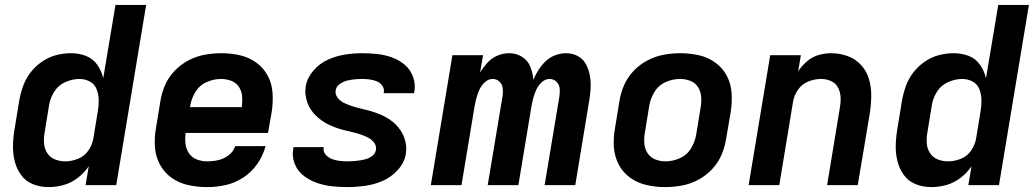

<svg xmlns="http://www.w3.org/2000/svg" viewBox="-20 -755 4216 783"><path d="M178 8Q209 8 239.5 -0.5Q270 -9 297 -29.5Q324 -50 342 -77L329 0H454L576 -735H451L401 -436Q394 -466 376.5 -491Q359 -516 330.5 -527Q302 -538 269 -538Q239 -538 208.5 -530Q178 -522 150.5 -503Q123 -484 103.5 -458Q84 -432 73.5 -402Q63 -372 58 -342L40 -232Q34 -198 33 -164.5Q32 -131 39.5 -99.5Q47 -68 65.5 -42Q84 -16 114 -4Q144 8 178 8ZM246 -97Q224 -97 204 -105Q184 -113 172.5 -131Q161 -149 159.5 -170.5Q158 -192 162 -215L180 -325Q184 -353 200.5 -380Q217 -407 246 -420Q275 -433 304 -433Q327 -433 346.5 -422.5Q366 -412 374 -391Q382 -370 382.5 -347.5Q383 -325 379 -302L361 -192Q357 -166 341 -142Q325 -118 298.5 -107.5Q272 -97 246 -97Z M826 8Q863 8 901 -0.5Q939 -9 973 -31.5Q1007 -54 1030 -87.5Q1053 -121 1063 -159H939Q932 -137 912.5 -122Q893 -107 870.5 -102Q848 -97 826 -97Q803 -97 783 -104.5Q763 -112 751 -129.5Q739 -147 736.5 -168.5Q734 -190 737 -213H1073L1088 -298Q1094 -337 1091.5 -375.5Q1089 -414 1072 -446Q1055 -478 1025.5 -499.5Q996 -521 959 -529.5Q922 -538 883 -538Q850 -538 816 -532Q782 -526 750 -509.5Q718 -493 692.5 -466.5Q667 -440 653 -407.5Q639 -375 634 -342L616 -232Q609 -193 612 -154Q615 -115 633 -82.5Q651 -50 681 -29Q711 -8 748.5 0Q786 8 826 8ZM755 -318 756 -325Q761 -354 777.5 -381Q794 -408 823 -420.5Q852 -433 881 -433Q903 -433 923 -425.5Q943 -418 954.5 -400.5Q966 -383 967.5 -361.5Q969 -340 966 -318Z M1397 8Q1432 8 1468.5 3Q1505 -2 1540 -17Q1575 -32 1602 -61.5Q1629 -91 1635 -127Q1638 -145 1636 -162Q1634 -179 1628.5 -194Q1623 -209 1614 -222.5Q1605 -236 1593.5 -247.5Q1582 -259 1568.5 -268Q1555 -277 1540 -284Q1525 -291 1509 -296.5Q1493 -302 1477 -306Q1461 -310 1444.5 -314Q1428 -318 1412 -323.5Q1396 -329 1381.5 -336Q1367 -343 1356.5 -357Q1346 -371 1349 -388Q1352 -403 1366.5 -413Q1381 -423 1396 -426.5Q1411 -430 1426.5 -431.5Q1442 -433 1457 -433Q1472 -433 1487.5 -431Q1503 -429 1516.5 -423.5Q1530 -418 1539 -405.5Q1548 -393 1545 -378V-375H1668Q1669 -379 1670 -382Q1675 -414 1664 -443Q1653 -472 1630.5 -491Q1608 -510 1579.5 -520.5Q1551 -531 1520 -534.5Q1489 -538 1457 -538Q1422 -538 1387 -532.5Q1352 -527 1318 -512Q1284 -497 1258.5 -467.5Q1233 -438 1227 -404Q1224 -386 1226 -369Q1228 -352 1233.5 -336.5Q1239 -321 1248 -307.5Q1257 -294 1268.5 -283Q1280 -272 1293.5 -262.5Q1307 -253 1322 -246Q1337 -239 1352.5 -233.5Q1368 -228 1384.5 -224Q1401 -220 1417.5 -216Q1434 -212 1449.5 -207Q1465 -202 1480 -194.5Q1495 -187 1505.5 -173.5Q1516 -160 1513 -143Q1511 -130 1499.5 -120.5Q1488 -111 1475 -107Q1462 -103 1449 -101Q1436 -99 1423 -98Q1410 -97 1397 -97Q1380 -97 1364 -99Q1348 -101 1333.5 -106.5Q1319 -112 1308 -124.5Q1297 -137 1300 -153Q1300 -154 1301 -155H1177Q1176 -152 1176 -148Q1170 -116 1182 -86.5Q1194 -57 1218 -38.5Q1242 -20 1271.5 -9.5Q1301 1 1332.5 4.5Q1364 8 1397 8Z M1737 0H1862L1915 -319Q1918 -336 1922.5 -353.5Q1927 -371 1934.5 -388Q1942 -405 1956.5 -419Q1971 -433 1989 -433Q2006 -433 2017.5 -421.5Q2029 -410 2030.5 -393.5Q2032 -377 2029 -360L1969 0H2094L2147 -319Q2150 -336 2154.5 -353.5Q2159 -371 2166.5 -388Q2174 -405 2188.5 -419Q2203 -433 2221 -433Q2238 -433 2249.5 -421.5Q2261 -410 2262.5 -393.5Q2264 -377 2261 -360L2201 0H2326L2382 -339Q2387 -366 2388.5 -392.5Q2390 -419 2386 -444Q2382 -469 2370.5 -491.5Q2359 -514 2337 -526Q2315 -538 2288 -538Q2267 -538 2245 -530Q2223 -522 2206 -506Q2189 -490 2176.5 -470.5Q2164 -451 2155 -430Q2153 -458 2142.5 -483.5Q2132 -509 2108.5 -523.5Q2085 -538 2056 -538Q2033 -538 2009.5 -528.5Q1986 -519 1968.5 -500Q1951 -481 1938 -460L1950 -530H1825Z M2692 8Q2725 8 2759 2Q2793 -4 2825 -20.5Q2857 -37 2882.5 -63.5Q2908 -90 2922 -122.5Q2936 -155 2941 -188L2960 -298Q2966 -337 2963.5 -375.5Q2961 -414 2944 -446Q2927 -478 2897.5 -499.5Q2868 -521 2831 -529.5Q2794 -538 2755 -538Q2722 -538 2688 -532Q2654 -526 2622 -509.5Q2590 -493 2564.5 -466.5Q2539 -440 2525 -407.5Q2511 -375 2506 -342L2488 -232Q2481 -193 2483.5 -155Q2486 -117 2503 -84.5Q2520 -52 2549.5 -30.5Q2579 -9 2616.5 -0.5Q2654 8 2692 8ZM2694 -97Q2672 -97 2652 -105Q2632 -113 2620.5 -131Q2609 -149 2607.5 -171Q2606 -193 2610 -215L2628 -325Q2633 -354 2649.5 -381Q2666 -408 2695 -420.5Q2724 -433 2753 -433Q2776 -433 2796 -425Q2816 -417 2827 -399Q2838 -381 2839.5 -359.5Q2841 -338 2837 -315L2819 -205Q2814 -176 2797.5 -149Q2781 -122 2752 -109.5Q2723 -97 2694 -97Z M3033 0H3158L3214 -339Q3218 -365 3234 -388.5Q3250 -412 3276 -422.5Q3302 -433 3328 -433Q3350 -433 3369 -424.5Q3388 -416 3397.5 -398Q3407 -380 3408 -358.5Q3409 -337 3405 -315L3353 0H3478L3528 -298Q3533 -333 3533 -368Q3533 -403 3523 -435Q3513 -467 3490.5 -491Q3468 -515 3436 -526.5Q3404 -538 3369 -538Q3344 -538 3318 -530.5Q3292 -523 3271 -505Q3250 -487 3235 -464L3246 -530H3121Z M3778 8Q3809 8 3839.5 -0.5Q3870 -9 3897 -29.5Q3924 -50 3942 -77L3929 0H4054L4176 -735H4051L4001 -436Q3994 -466 3976.5 -491Q3959 -516 3930.5 -527Q3902 -538 3869 -538Q3839 -538 3808.5 -530Q3778 -522 3750.5 -503Q3723 -484 3703.5 -458Q3684 -432 3673.5 -402Q3663 -372 3658 -342L3640 -232Q3634 -198 3633 -164.5Q3632 -131 3639.5 -99.5Q3647 -68 3665.5 -42Q3684 -16 3714 -4Q3744 8 3778 8ZM3846 -97Q3824 -97 3804 -105Q3784 -113 3772.5 -131Q3761 -149 3759.5 -170.5Q3758 -192 3762 -215L3780 -325Q3784 -353 3800.5 -380Q3817 -407 3846 -420Q3875 -433 3904 -433Q3927 -433 3946.5 -422.5Q3966 -412 3974 -391Q3982 -370 3982.5 -347.5Q3983 -325 3979 -302L3961 -192Q3957 -166 3941 -142Q3925 -118 3898.5 -107.5Q3872 -97 3846 -97Z"/></svg>

Font: Iosevka Sparkle Oblique
Style: Bold
Weight: 700
Italic angle: -9°
Designer: Belleve Invis
Foundry: Belleve Invis
Version: Version 4.5.0; ttfautohint (v1.8.3)